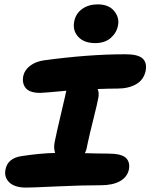

<svg xmlns="http://www.w3.org/2000/svg" viewBox="-20 -892 685 874"><path d="M413.1 -695.8Q362.8 -695.8 336.2 -724.4Q309.6 -752.9 317.9 -794.9Q325.2 -831.1 354.5 -851.6Q383.8 -872.1 424.8 -872.1Q475.1 -872.1 499.8 -841.8Q524.4 -811.5 517.1 -775.9Q511.2 -743.2 484.4 -719.5Q457.5 -695.8 413.1 -695.8ZM98.1 -38.1Q47.9 -38.1 22.9 -61.3Q-2 -84.5 4.9 -120.1Q15.1 -171.9 77.1 -181.2Q161.6 -194.3 231 -195.8Q223.1 -218.3 229 -246.1Q237.8 -290 255.6 -364.7Q273.4 -439.5 276.9 -456.1Q277.8 -463.4 282.2 -479Q178.7 -469.2 163.1 -469.2Q115.7 -469.2 97.7 -490.5Q79.6 -511.7 85.9 -545.9Q91.8 -573.7 117.2 -592.8Q142.6 -611.8 179.2 -617.2Q382.3 -645 550.8 -645Q607.9 -645 628.9 -626Q649.9 -606.9 643.1 -569.8Q634.3 -528.3 599.6 -508.5Q564.9 -488.8 514.2 -488.8Q478.5 -488.8 424.8 -486.8Q432.6 -466.3 426.8 -442.9Q423.8 -424.3 405.8 -352.5Q387.7 -280.8 377 -230Q374.5 -210.9 366.2 -194.8Q427.7 -192.9 470.2 -192.9Q532.2 -192.9 552.5 -173.8Q572.8 -154.8 566.9 -121.1Q559.6 -85.9 526.4 -67.4Q493.2 -48.8 439.9 -48.8Q353 -48.8 240 -43.5Q127 -38.1 98.1 -38.1Z"/></svg>

Font: Shantell Sans Irregular
Style: Bold Italic
Weight: 700
Italic angle: -11.31°
Designer: Stephen Nixon, Anya Danilova, Shantell Martin
Foundry: Arrow Type
Version: Version 1.006;[9816181b4]